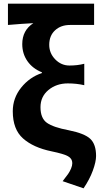

<svg xmlns="http://www.w3.org/2000/svg" viewBox="-20 -818 561 1049"><path d="M436.5 210.9 322.3 171.9Q343.8 144.5 352.5 131.8Q361.3 119.1 368.2 103Q375 86.9 375 73.2Q375 48.8 351.6 35.6Q328.1 22.5 261.7 8.8Q162.1 -11.7 106 -61.5Q49.8 -111.3 49.8 -210Q49.8 -282.2 95.7 -339.4Q141.6 -396.5 209 -418.9V-422.9Q158.2 -443.4 129.9 -483.9Q101.6 -524.4 101.6 -577.1Q101.6 -652.3 162.1 -691.4Q102.5 -688.5 23.4 -681.6V-797.9H494.1V-681.6H362.3Q312.5 -681.6 280.8 -652.3Q249 -623 249 -573.2Q249 -527.3 281.7 -493.7Q314.5 -460 359.4 -460Q404.3 -460 440.4 -469.7V-352.5Q398.4 -362.3 350.6 -362.3Q288.1 -362.3 244.6 -326.2Q201.2 -290 201.2 -232.4Q201.2 -171.9 236.3 -147Q271.5 -122.1 355.5 -106.4Q442.4 -88.9 473.6 -59.1Q504.9 -29.3 504.9 34.2Q504.9 65.4 487.3 113.8Q469.7 162.1 436.5 210.9Z"/></svg>

Font: Bpmf Zihi Sans Bold
Style: Bold
Weight: 700
Foundry: But Ko
Version: Version 1.320